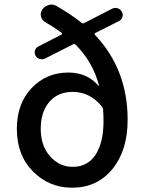

<svg xmlns="http://www.w3.org/2000/svg" viewBox="-20 -831 657 863"><path d="M306.6 -81.1Q374 -81.1 409.7 -135.7Q445.3 -190.4 445.3 -287.1Q445.3 -308.6 443.4 -338.9Q443.4 -345.7 438.5 -351.6Q384.8 -418 306.6 -418Q240.2 -418 201.7 -373Q163.1 -328.1 163.1 -252Q163.1 -175.8 205.1 -128.4Q247.1 -81.1 306.6 -81.1ZM527.3 -778.3Q534.2 -767.6 530.3 -754.9Q526.4 -742.2 514.6 -736.3L408.2 -682.6Q402.3 -678.7 407.2 -673.8Q553.7 -519.5 553.7 -292Q553.7 -155.3 485.4 -71.3Q417 12.7 303.7 12.7Q201.2 12.7 128.4 -60.1Q55.7 -132.8 55.7 -252Q55.7 -365.2 122.1 -435.1Q188.5 -504.9 287.1 -504.9Q372.1 -504.9 422.9 -445.3Q422.9 -444.3 424.3 -445.3Q425.8 -446.3 424.8 -447.3Q397.5 -551.8 320.3 -629.9Q315.4 -634.8 308.6 -631.8L183.6 -568.4Q171.9 -562.5 159.2 -565.9Q146.5 -569.3 139.6 -581.1Q133.8 -591.8 137.2 -604Q140.6 -616.2 152.3 -622.1L256.8 -675.8Q258.8 -676.8 258.8 -679.2Q258.8 -681.6 256.8 -683.6Q225.6 -707 183.6 -731.4Q168 -740.2 164.1 -757.8Q163.1 -762.7 163.1 -766.6Q163.1 -778.3 170.9 -789.1Q181.6 -804.7 200.2 -808.6Q206.1 -810.5 211.9 -810.5Q223.6 -810.5 234.4 -803.7Q297.9 -767.6 346.7 -728.5Q351.6 -723.6 358.4 -727.5L484.4 -792Q496.1 -797.9 508.8 -793.9Q521.5 -790 527.3 -778.3Z"/></svg>

Font: Gen Jyuu Gothic Medium
Style: Regular
Weight: 500
Designer: [Source Han Sans]
Ryoko NISHIZUKA  (kana & ideographs); Paul D. Hunt (Latin, Greek & Cyrillic); Wenlong ZHANG  (bopomofo
Version: Version 1.002.20150607